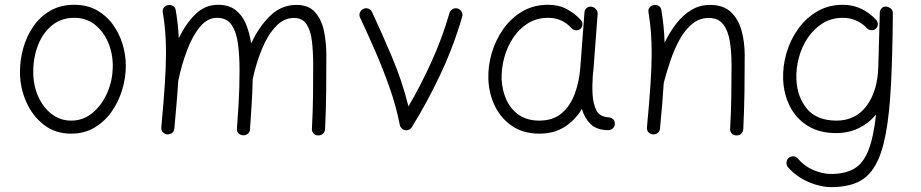

<svg xmlns="http://www.w3.org/2000/svg" viewBox="-20 -536 3828 798"><path d="M289.1 -516.1Q341.8 -516.1 381.8 -493.9Q421.9 -471.7 448.7 -434.6Q475.6 -397.5 489.3 -352.8Q502.9 -308.1 502.9 -262.7Q502.9 -212.4 487.8 -162.6Q472.7 -112.8 443.6 -71.5Q414.6 -30.3 372.3 -5.4Q330.1 19.5 275.9 19.5Q209.5 19.5 161.9 -17.6Q114.3 -54.7 88.6 -113.5Q63 -172.4 63 -237.3Q63 -287.6 76.9 -336.9Q90.8 -386.2 118.9 -426.8Q147 -467.3 189.5 -491.7Q231.9 -516.1 289.1 -516.1ZM289.1 -461.9Q234.9 -461.9 196.5 -430.9Q158.2 -399.9 138.2 -348.6Q118.2 -297.4 118.2 -237.3Q118.2 -181.2 138.7 -135.3Q159.2 -89.4 194.8 -62Q230.5 -34.7 275.9 -34.7Q326.2 -34.7 365 -67.1Q403.8 -99.6 426.3 -151.6Q448.7 -203.6 448.7 -262.7Q448.7 -314.9 429.2 -360.4Q409.7 -405.8 374 -433.8Q338.4 -461.9 289.1 -461.9Z M650.4 -6.8Q660.2 -111.3 665 -185.1Q669.9 -258.8 669.9 -315.9Q669.9 -363.8 666.7 -403.8Q663.6 -443.8 656.7 -484.4Q654.8 -497.1 661.4 -504.9Q668 -512.7 677.2 -514.6Q688 -517.1 698.2 -512Q708.5 -506.8 710.4 -493.2Q715.3 -464.4 718.5 -435.8Q721.7 -407.2 723.1 -377Q751.5 -437 792 -476.6Q832.5 -516.1 886.2 -516.1Q930.7 -516.1 958.7 -494.6Q986.8 -473.1 1002 -436.8Q1017.1 -400.4 1023.9 -355.5Q1055.2 -423.3 1102.1 -469.5Q1148.9 -515.6 1211.9 -515.6Q1263.2 -515.6 1290 -484.9Q1316.9 -454.1 1326.7 -406.2Q1336.4 -358.4 1336.4 -306.2Q1336.4 -231 1335.7 -156Q1335 -81.1 1331.1 0.5Q1330.6 11.2 1323.2 19Q1315.9 26.9 1303.2 26.9Q1290.5 26.9 1283.2 18.8Q1275.9 10.7 1276.4 0Q1280.3 -73.7 1281 -137.7Q1281.7 -201.7 1281.7 -266.6Q1281.7 -319.8 1276.6 -364Q1271.5 -408.2 1254.4 -434.8Q1237.3 -461.4 1201.7 -461.4Q1159.2 -461.4 1125.7 -425.5Q1092.3 -389.6 1068.4 -331.5Q1044.4 -273.4 1030.3 -207Q1029.8 -175.3 1028.3 -146.7Q1026.9 -118.2 1024.7 -83.3Q1022.5 -48.3 1019 2Q1018.1 14.6 1009 20.8Q1000 26.9 989.7 26.4Q979.5 25.4 971.7 18.6Q963.9 11.7 964.8 -2Q969.2 -61 971.4 -99.4Q973.6 -137.7 974.6 -170.7Q975.6 -203.6 975.6 -245.6Q975.6 -303.7 969.2 -353Q962.9 -402.3 942.9 -432.1Q922.9 -461.9 881.3 -461.9Q842.3 -461.9 811.3 -424.6Q780.3 -387.2 757.6 -327.4Q734.9 -267.6 720.7 -199.2Q718.3 -157.7 714.1 -108.9Q710 -60.1 704.6 -1.5Q703.1 11.7 693.8 17.6Q684.6 23.4 674.3 22.5Q664.6 21.5 657 13.9Q649.4 6.3 650.4 -6.8Z M1490.2 -499Q1500.5 -503.9 1511 -500Q1521.5 -496.1 1526.4 -485.8Q1566.4 -400.4 1609.4 -298.6Q1652.3 -196.8 1677.7 -93.8Q1729 -181.6 1773.7 -280Q1818.4 -378.4 1848.1 -481.9Q1851.6 -492.7 1861.6 -498.3Q1871.6 -503.9 1882.3 -500.5Q1893.1 -497.1 1898.7 -487.1Q1904.3 -477.1 1900.9 -466.3Q1864.7 -341.8 1809.6 -225.1Q1754.4 -108.4 1691.9 -7.8Q1686.5 1.5 1675.8 4.4Q1664.6 7.8 1654.3 1.2Q1644 -5.4 1641.6 -17.1Q1627 -92.8 1599.6 -170.7Q1572.3 -248.5 1539.8 -323Q1507.3 -397.5 1476.6 -462.9Q1471.7 -473.1 1475.8 -483.6Q1480 -494.1 1490.2 -499Z M2221.2 -34.7Q2278.8 -34.7 2314.7 -65.4Q2350.6 -96.2 2369.1 -146.7Q2387.7 -197.3 2392.1 -257.3L2409.2 -484.9Q2410.2 -496.1 2418.7 -502.9Q2427.2 -509.8 2438 -508.3Q2449.2 -506.8 2457 -497.8Q2464.8 -488.8 2463.9 -478L2446.8 -250Q2445.8 -235.4 2443.8 -221.2Q2442.4 -201.7 2442.1 -181.4Q2441.9 -161.1 2442.9 -143.1Q2445.3 -105 2458.5 -77.4Q2471.7 -49.8 2514.6 -47.9Q2522.5 -45.9 2528.8 -40Q2535.2 -34.2 2535.6 -22Q2535.6 -10.7 2527.6 -2.9Q2519.5 4.9 2508.3 4.9Q2460.4 4.9 2434.8 -20.3Q2409.2 -45.4 2398.4 -83.5Q2371.1 -37.1 2327.1 -8.8Q2283.2 19.5 2221.2 19.5Q2156.7 19.5 2110.1 -11.2Q2063.5 -42 2037.8 -93.5Q2012.2 -145 2009.8 -206.5Q2007.8 -261.2 2023.9 -315.9Q2040 -370.6 2072.3 -416Q2104.5 -461.4 2151.4 -488.8Q2198.2 -516.1 2257.8 -516.1Q2301.8 -516.1 2335.4 -498.3Q2369.1 -480.5 2394.5 -452.6Q2401.9 -443.8 2400.6 -432.6Q2399.4 -421.4 2391.1 -415Q2382.3 -408.7 2370.8 -410.6Q2359.4 -412.6 2352.5 -421.9Q2337.4 -438.5 2313.5 -450.2Q2289.6 -461.9 2258.3 -461.9Q2210.9 -461.9 2174.3 -439.2Q2137.7 -416.5 2112.8 -378.9Q2087.9 -341.3 2075.7 -296.1Q2063.5 -251 2064.9 -206.1Q2067.4 -158.2 2085.7 -119.1Q2104 -80.1 2138.2 -57.4Q2172.4 -34.7 2221.2 -34.7Z M2668.9 -6.8Q2678.7 -111.3 2683.6 -185.1Q2688.5 -258.8 2688.5 -315.9Q2688.5 -363.8 2685.3 -403.8Q2682.1 -443.8 2675.3 -484.4Q2673.3 -497.1 2679.7 -504.6Q2686 -512.2 2695.3 -514.6Q2706.1 -517.1 2716.6 -512Q2727.1 -506.8 2729 -493.2Q2734.4 -460 2737.8 -427.2Q2741.2 -394.5 2742.2 -358.9Q2763.2 -401.9 2790.5 -437.3Q2817.9 -472.7 2852.8 -494.1Q2887.7 -515.6 2931.2 -515.6Q2985.8 -515.6 3017.3 -486.3Q3048.8 -457 3062 -409.2Q3075.2 -361.3 3075.2 -306.2Q3075.2 -231 3074.2 -156Q3073.2 -81.1 3069.3 0.5Q3068.8 10.7 3061.5 18.8Q3054.2 26.9 3041.5 26.9Q3028.3 26.9 3021.2 18.8Q3014.2 10.7 3014.6 0Q3018.6 -73.7 3019.5 -137.7Q3020.5 -201.7 3020.5 -266.6Q3020.5 -319.8 3013.4 -364Q3006.3 -408.2 2985.8 -434.8Q2965.3 -461.4 2925.8 -461.4Q2887.2 -461.4 2857.4 -437Q2827.6 -412.6 2805.4 -372.8Q2783.2 -333 2767.1 -285.9Q2751 -238.8 2739.3 -193.8L2738.8 -192.4Q2736.3 -151.9 2732.4 -104.7Q2728.5 -57.6 2723.1 -1.5Q2721.7 11.7 2712.4 17.6Q2703.1 23.4 2692.9 22.5Q2683.1 21.5 2675.5 14.2Q2668 6.8 2668.9 -6.8Z M3457 -34.7Q3536.1 -34.7 3581.8 -96.2Q3627.4 -157.7 3630.4 -257.3L3636.7 -484.9Q3637.2 -493.7 3642.6 -499.5Q3649.9 -509.3 3661.6 -508.8Q3664.6 -508.8 3667.5 -507.8Q3670.9 -507.3 3674.3 -505.4Q3690.9 -498 3690.9 -481.9V-481Q3690.9 -480 3690.9 -478V-476.1Q3689.5 -306.2 3683.1 -183.3Q3676.8 -60.5 3661.1 21.7Q3645.5 104 3617.4 152.3Q3589.4 200.7 3544.7 221.2Q3500 241.7 3435.5 241.7Q3390.1 241.7 3341.3 220.9Q3292.5 200.2 3255.9 160.2Q3248.5 151.9 3248.8 140.4Q3249 128.9 3256.8 121.6Q3265.1 113.3 3277.1 113.8Q3289.1 114.3 3295.4 122.6Q3323.7 155.3 3361.3 171.1Q3398.9 187 3434.1 187Q3492.2 187 3529.8 165.3Q3567.4 143.6 3588.9 89.8Q3610.4 36.1 3621.1 -60.1Q3591.3 -23.9 3549.3 -3.4Q3507.3 17.1 3454.6 17.1Q3385.3 17.1 3336.9 -13.2Q3288.6 -43.5 3262.9 -94.2Q3237.3 -145 3234.9 -206.5Q3232.9 -261.7 3249 -316.4Q3265.1 -371.1 3297.6 -416.3Q3330.1 -461.4 3377 -488.8Q3423.8 -516.1 3482.9 -516.1Q3526.4 -516.1 3561.5 -498.5Q3596.7 -481 3622.1 -452.6Q3629.4 -444.3 3628.2 -432.9Q3627 -421.4 3618.2 -415Q3609.4 -408.7 3597.9 -410.9Q3586.4 -413.1 3580.1 -421.9Q3564.9 -438 3539.8 -450Q3514.6 -461.9 3482.9 -461.9Q3436 -461.9 3399.4 -439.2Q3362.8 -416.5 3337.6 -379.2Q3312.5 -341.8 3300.3 -296.6Q3288.1 -251.5 3290 -206.1Q3293 -133.8 3333.7 -84.2Q3374.5 -34.7 3457 -34.7Z"/></svg>

Font: Mikhak-DS2-FD Light
Style: Regular
Weight: 300
Designer: Amin Abedi
Version: Version 3.2